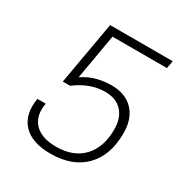

<svg xmlns="http://www.w3.org/2000/svg" viewBox="-164 -820 914 956"><g transform="rotate(30 293.0 -341.5)"><path d="M256.8 9.8Q149.9 9.8 99.6 -44.2Q49.3 -98.1 65.4 -194.3H113.3Q99.6 -119.1 139.9 -76.7Q180.2 -34.2 264.2 -34.2Q362.8 -34.2 418 -92.3Q473.1 -150.4 473.1 -253.4Q473.1 -319.3 438.5 -356.4Q403.8 -393.6 341.3 -393.6Q254.9 -393.6 173.8 -332H131.8L195.3 -693.4H555.2L547.4 -649.4H234.4L189.9 -392.6L189.5 -390.1Q231.9 -418 272.7 -427.7Q313.5 -437.5 352.1 -437.5Q432.1 -437.5 477.3 -390.6Q522.5 -343.8 522.5 -259.8Q522.5 -132.8 452.4 -61.5Q382.3 9.8 256.8 9.8Z"/></g></svg>

Font: Cascadia Mono ExtraLight
Style: Italic
Weight: 200
Italic angle: -10°
Monospace: yes
Designer: Aaron Bell
Foundry: Saja Typeworks
Version: Version 2404.023; ttfautohint (v1.8.4)